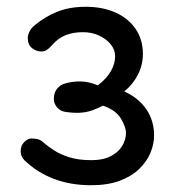

<svg xmlns="http://www.w3.org/2000/svg" viewBox="-20 -928 525 567"><path d="M249 -381Q188 -381 138.5 -400Q89 -419 52 -455Q41 -466 41 -481Q41 -498 51.5 -508.5Q62 -519 73 -519Q82 -519 91.5 -517Q101 -515 112 -504Q123 -495 140.5 -483.5Q158 -472 185 -463.5Q212 -455 250 -455Q284 -455 306.5 -466.5Q329 -478 340.5 -496.5Q352 -515 352 -535Q352 -553 337 -578Q322 -603 284 -616Q269 -608 252 -602Q235 -596 215 -595Q195 -594 171 -598Q158 -600 148.5 -611Q139 -622 139 -636Q139 -654 148.5 -666Q158 -678 174 -682Q196 -688 219 -687.5Q242 -687 269 -676Q295 -696 307.5 -718Q320 -740 320 -762Q320 -781 307 -797Q294 -813 272.5 -823Q251 -833 225 -833Q196 -833 173.5 -824Q151 -815 134 -795Q124 -784 117.5 -780Q111 -776 102 -776Q87 -776 74.5 -786Q62 -796 62 -816Q62 -824 67 -834.5Q72 -845 82 -853Q113 -879 149.5 -893.5Q186 -908 233 -908Q283 -908 321 -891Q359 -874 380.5 -842.5Q402 -811 402 -769Q402 -736 387 -707Q372 -678 347 -658Q389 -639 412 -605.5Q435 -572 435 -528Q435 -502 424 -476Q413 -450 390.5 -428.5Q368 -407 333 -394Q298 -381 249 -381Z"/></svg>

Font: Playpen Sans Deva
Style: Regular
Weight: 400
Designer: Pooja Saxena, Gunjan Panchal, Laura Meseguer, Veronika Burian, José Scaglione
Foundry: TypeTogether
Version: Version 2.000